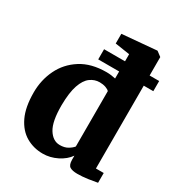

<svg xmlns="http://www.w3.org/2000/svg" viewBox="-193 -948 1013 1088"><g transform="rotate(30 313.0 -404.0)"><path d="M247 11Q187 11 137.8 -17.5Q88.5 -46 59.2 -107Q30 -168 30 -264.5Q30 -345.5 63.5 -415Q97 -484.5 164 -527.2Q231 -570 330.5 -570Q346.5 -570 361.8 -568Q377 -566 390 -563V-609H253V-675.5H390V-722L294 -736.5V-800L516 -819.5H520L551 -796V-675.5H613.5V-609H551V-67H602V-3Q579.5 1.5 543 6.8Q506.5 12 474.5 12Q441.5 12 425.2 1.8Q409 -8.5 409 -43.5V-69Q385 -34 340 -11.5Q295 11 247 11ZM306.5 -79.5Q337.5 -79.5 358.2 -91.8Q379 -104 390 -118V-480Q383.5 -488.5 365.5 -494.8Q347.5 -501 326 -501Q292.5 -501 264.8 -480.5Q237 -460 220.5 -412Q204 -364 203 -281.5Q202.5 -174 232 -126.8Q261.5 -79.5 306.5 -79.5Z"/></g></svg>

Font: Merriweather Black
Style: Regular
Weight: 900
Designer: Eben Sorkin
Foundry: Eben Sorkin
Version: Version 2.200;gftools[0.9.31]